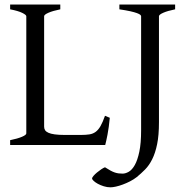

<svg xmlns="http://www.w3.org/2000/svg" viewBox="-20 -635 821 841"><path d="M460.9 -119.1Q457 -76.7 450.9 -45.4Q444.8 -14.2 440.9 0H24.4V-21Q57.6 -27.8 76.4 -35.9Q95.2 -43.9 95.2 -50.8V-564Q95.2 -569.8 77.4 -578.6Q59.6 -587.4 24.4 -594.2V-615.2H244.1V-594.2Q210.9 -587.4 192.1 -579.1Q173.3 -570.8 173.3 -564V-80.1Q173.3 -71.3 177.5 -64.7Q181.6 -58.1 191.9 -53.5Q202.1 -48.8 219.7 -46.4Q237.3 -43.9 264.2 -43.9H334Q356.4 -43.9 371.8 -46.4Q387.2 -48.8 398.9 -57.4Q410.6 -65.9 420.2 -82.5Q429.7 -99.1 439.9 -127.9L460.9 -119.1ZM747.1 -594.2Q713.9 -587.4 695.1 -579.1Q676.3 -570.8 676.3 -564V-100.1Q676.3 -42 668.2 -3.2Q660.2 35.6 646.7 62.5Q633.3 89.4 615.7 107.2Q598.1 125 579.1 140.6Q565.9 150.9 549.8 159.2Q533.7 167.5 517.8 173.3Q502 179.2 487.5 182.4Q473.1 185.5 463.9 185.5Q449.2 185.5 434.6 180.9Q419.9 176.3 408.7 170.2Q397.5 164.1 390.4 157.5Q383.3 150.9 383.3 146.5Q383.3 142.6 389.6 135.3Q396 127.9 404.8 120.6Q413.6 113.3 423.3 106.7Q433.1 100.1 439.9 97.7Q453.6 106.4 463.9 112.1Q474.1 117.7 482.9 120.6Q491.7 123.5 499.8 124.5Q507.8 125.5 517.1 125.5Q529.8 125.5 544.2 117.2Q558.6 108.9 570.6 87.6Q582.5 66.4 590.3 29.3Q598.1 -7.8 598.1 -64.9V-564Q598.1 -566.9 594.2 -570.3Q590.3 -573.7 579.8 -577.6Q569.3 -581.5 550.8 -585.7Q532.2 -589.8 502.9 -594.2V-615.2H747.1V-594.2Z"/></svg>

Font: Gentium
Style: Regular
Weight: 400
Designer: J. Victor Gaultney
Version: Version 1.03; 2011; OFL 1.1 release